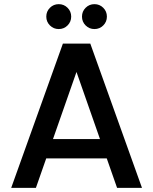

<svg xmlns="http://www.w3.org/2000/svg" viewBox="-20 -905 737 925"><path d="M415 -695 664 0H544L322 -634H375L153 0H34L283 -695ZM167 -235H524L554 -142H138ZM263 -765Q238 -765 220.5 -782.5Q203 -800 203 -825Q203 -850 220.5 -867.5Q238 -885 263 -885Q288 -885 305.5 -867.5Q323 -850 323 -825Q323 -800 305.5 -782.5Q288 -765 263 -765ZM435 -765Q410 -765 392.5 -782.5Q375 -800 375 -825Q375 -850 392.5 -867.5Q410 -885 435 -885Q460 -885 477.5 -867.5Q495 -850 495 -825Q495 -800 477.5 -782.5Q460 -765 435 -765Z"/></svg>

Font: Parkinsans Medium
Style: Regular
Weight: 500
Designer: Red Stone, Indian Type Foundry
Foundry: Indian Type Foundry
Version: Version 1.000